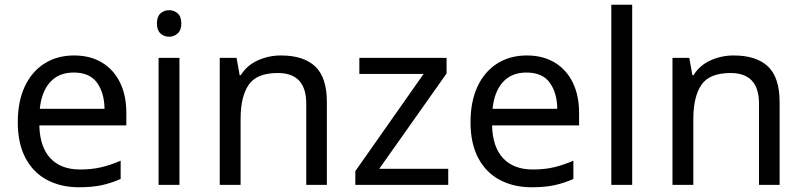

<svg xmlns="http://www.w3.org/2000/svg" viewBox="-20 -780 3390 810"><path d="M292 -546Q361 -546 410.5 -516Q460 -486 486.5 -431.5Q513 -377 513 -304V-251H146Q148 -160 192.5 -112.5Q237 -65 317 -65Q368 -65 407.5 -74.5Q447 -84 489 -102V-25Q448 -7 408 1.5Q368 10 313 10Q237 10 178.5 -21Q120 -52 87.5 -113.5Q55 -175 55 -264Q55 -352 84.5 -415Q114 -478 167.5 -512Q221 -546 292 -546ZM291 -474Q228 -474 191.5 -433.5Q155 -393 148 -321H421Q420 -389 389 -431.5Q358 -474 291 -474Z M694 -737Q714 -737 729.5 -723.5Q745 -710 745 -681Q745 -653 729.5 -639Q714 -625 694 -625Q672 -625 657 -639Q642 -653 642 -681Q642 -710 657 -723.5Q672 -737 694 -737ZM737 -536V0H649V-536Z M1165 -546Q1261 -546 1310 -499.5Q1359 -453 1359 -349V0H1272V-343Q1272 -472 1152 -472Q1063 -472 1029 -422Q995 -372 995 -278V0H907V-536H978L991 -463H996Q1022 -505 1068 -525.5Q1114 -546 1165 -546Z M1871 0H1479V-58L1767 -468H1496V-536H1864V-470L1580 -68H1871Z M2202 -546Q2271 -546 2320.5 -516Q2370 -486 2396.5 -431.5Q2423 -377 2423 -304V-251H2056Q2058 -160 2102.5 -112.5Q2147 -65 2227 -65Q2278 -65 2317.5 -74.5Q2357 -84 2399 -102V-25Q2358 -7 2318 1.5Q2278 10 2223 10Q2147 10 2088.5 -21Q2030 -52 1997.5 -113.5Q1965 -175 1965 -264Q1965 -352 1994.5 -415Q2024 -478 2077.5 -512Q2131 -546 2202 -546ZM2201 -474Q2138 -474 2101.5 -433.5Q2065 -393 2058 -321H2331Q2330 -389 2299 -431.5Q2268 -474 2201 -474Z M2647 0H2559V-760H2647Z M3075 -546Q3171 -546 3220 -499.5Q3269 -453 3269 -349V0H3182V-343Q3182 -472 3062 -472Q2973 -472 2939 -422Q2905 -372 2905 -278V0H2817V-536H2888L2901 -463H2906Q2932 -505 2978 -525.5Q3024 -546 3075 -546Z"/></svg>

Font: Noto Sans Mandaic
Style: Regular
Weight: 400
Designer: Monotype Design Team
Foundry: Monotype Imaging Inc.
Version: Version 2.002; ttfautohint (v1.8.4.7-5d5b)